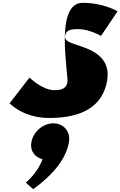

<svg xmlns="http://www.w3.org/2000/svg" viewBox="-20 -813 852 1359"><path d="M565 -793C362 -793 467 -286 457 -230C448 -179 402 -175 364 -175C278 -175 189 -264 189 -264L48 -82C48 -82 142 22 328 22C486 22 698 -14 738 -241C766 -399 644 -455 548 -487C486 -508 434 -519 441 -560C447 -596 473 -607 532 -607C613 -607 695 -559 695 -559L812 -733C812 -733 714 -793 565 -793ZM357 60C432 60 481 119 468 194C443 334 323 448 215 526L163 480C163 480 246 412 281 314C226 300 191 254 202 194C215 119 285 60 357 60Z"/></svg>

Font: Hussar Dziwak
Style: Kur
Weight: 400
Version: Version 1.022